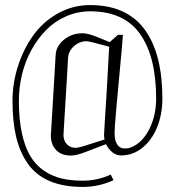

<svg xmlns="http://www.w3.org/2000/svg" viewBox="-20 -695 710 765"><path d="M436.5 -165.5Q436.5 -135.7 446.8 -119.6Q457 -103.5 475.6 -103.5Q492.7 -103.5 503.4 -108.4Q548.3 -127 575.2 -181.2Q602.1 -235.4 602.1 -301.8Q602.1 -469.2 538.1 -559.6Q474.1 -649.9 339.4 -649.9Q289.1 -649.9 243.7 -630.1Q198.2 -610.4 164.3 -575.9Q130.4 -541.5 105.5 -496.3Q80.6 -451.2 67.9 -399.2Q55.2 -347.2 55.2 -293.5Q55.2 -220.2 67.1 -164.8Q79.1 -109.4 100.6 -73.5Q122.1 -37.6 154.5 -15.4Q187 6.8 224.4 15.9Q261.7 24.9 309.6 24.9Q368.2 24.9 421.4 0.5L432.1 22.9Q374 49.8 309.6 49.8Q232.4 49.8 177.7 26.4Q123 2.9 90.8 -43Q58.6 -88.9 44.2 -150.1Q29.8 -211.4 29.8 -293.5Q29.8 -364.3 51.8 -432.1Q73.7 -500 112.5 -554.2Q151.4 -608.4 210.7 -641.6Q270 -674.8 339.4 -674.8Q413.6 -674.8 468.8 -649.2Q523.9 -623.5 558.6 -574.5Q593.3 -525.4 610.1 -457.3Q627 -389.2 627 -301.8Q627 -240.7 606.4 -189.2Q585.9 -137.7 547.9 -106.7Q509.8 -75.7 462.4 -75.7Q443.8 -75.7 428.2 -87.9Q412.6 -100.1 402.3 -120.6L320.8 -89.4Q284.2 -75.2 262.7 -75.2Q224.1 -75.2 203.4 -97.4Q182.6 -119.6 182.6 -155.3Q182.6 -157.7 186.8 -224.9Q190.9 -292 195.6 -371.6Q200.2 -451.2 201.7 -475.6Q203.6 -512.2 235.4 -537.4Q267.1 -562.5 309.1 -562.5Q329.6 -562.5 366.2 -547.9L417 -527.3L450.2 -556.2H469.7L465.8 -505.9Q465.8 -503.4 458 -421.6Q450.2 -339.8 443.4 -262.2Q436.5 -184.6 436.5 -165.5ZM415 -508.8 352.5 -525.4Q331.1 -530.8 324.7 -530.8Q296.9 -530.8 274.7 -511Q252.4 -491.2 251 -461.9Q250 -439.5 245.4 -364Q240.7 -288.6 236.8 -223.9Q232.9 -159.2 232.9 -157.2Q232.9 -134.8 246.3 -120.4Q259.8 -106 281.7 -106Q290.5 -106 310.1 -111.8L396.5 -139.2Q394.5 -149.9 394.5 -157.7Q394.5 -166 397.5 -209.5Q400.4 -252.9 405.5 -337.6Q410.6 -422.4 415 -508.8Z"/></svg>

Font: Reswysokr
Style: Regular
Weight: 500
Version: Version 0.984